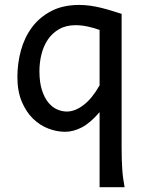

<svg xmlns="http://www.w3.org/2000/svg" viewBox="-20 -528 592 787"><path d="M388.2 -405.3Q366.2 -413.6 339.6 -419.2Q313 -424.8 290.5 -424.8Q250.5 -424.8 222.2 -408.4Q193.8 -392.1 176 -365.5Q158.2 -338.9 149.9 -305.2Q141.6 -271.5 141.6 -236.8Q141.6 -191.4 151.6 -159.7Q161.6 -127.9 177.7 -108.2Q193.8 -88.4 213.9 -79.6Q233.9 -70.8 253.9 -70.8Q287.6 -70.8 322.8 -97.7Q357.9 -124.5 388.2 -178.2ZM388.2 -68.4Q350.1 -23.9 315.4 -5.9Q280.8 12.2 246.6 12.2Q212.9 12.2 178.2 -1Q143.6 -14.2 115.2 -41.7Q86.9 -69.3 69.1 -111.8Q51.3 -154.3 51.3 -212.4Q51.3 -268.6 65.9 -321.8Q80.6 -375 111.3 -416.3Q142.1 -457.5 190.2 -482.7Q238.3 -507.8 305.2 -507.8Q327.1 -507.8 349.6 -504.6Q372.1 -501.5 394 -496.1Q416 -490.7 437.3 -484.1Q458.5 -477.5 478.5 -471.2V73.2Q478.5 102.5 479.2 126.2Q480 149.9 481.4 169.9Q482.9 189.9 485.4 206.8Q487.8 223.6 490.7 239.3H388.2Z"/></svg>

Font: Andika CyrE
Style: Regular
Weight: 400
Designer: Victor Gaultney, Annie Olsen, Julie Remington, Don Collingsworth, Eric Hays, Becca Hirsbrunner
Foundry: SIL International
Version: Version 5.000